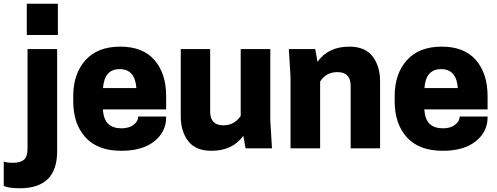

<svg xmlns="http://www.w3.org/2000/svg" viewBox="-93 -792 2653 1025"><path d="M54 -1V-530H212V16Q212 213 13 213Q-50 213 -73 200V70Q-59 77 -24 77Q15 77 34.5 61Q54 45 54 -1ZM216 -772V-605H50V-772Z M794 -208H456Q460 -154 485 -130.5Q510 -107 556 -107Q596 -107 620.5 -126Q645 -145 645 -170H794V-166Q794 -88 730.5 -37.5Q667 13 555 13Q428 13 363 -59Q298 -131 298 -251V-279Q298 -398 363 -470.5Q428 -543 549 -543Q670 -543 732 -471Q794 -399 794 -279ZM457 -322H635Q628 -423 546 -423Q464 -423 457 -322Z M872 -530H1029V-197Q1029 -123 1099 -123Q1158 -123 1192 -173V-530H1350V-150L1359 0H1218L1206 -67Q1148 13 1036 13Q951 13 911.5 -39Q872 -91 872 -171Z M1936 0H1779V-333Q1779 -407 1709 -407Q1648 -407 1616 -357V0H1458V-380L1449 -530H1590L1602 -462Q1659 -543 1772 -543Q1856 -543 1896 -491Q1936 -439 1936 -359Z M2510 -208H2172Q2176 -154 2201 -130.5Q2226 -107 2272 -107Q2312 -107 2336.5 -126Q2361 -145 2361 -170H2510V-166Q2510 -88 2446.5 -37.5Q2383 13 2271 13Q2144 13 2079 -59Q2014 -131 2014 -251V-279Q2014 -398 2079 -470.5Q2144 -543 2265 -543Q2386 -543 2448 -471Q2510 -399 2510 -279ZM2173 -322H2351Q2344 -423 2262 -423Q2180 -423 2173 -322Z"/></svg>

Font: Cooper Hewitt
Style: Bold
Weight: 711
Designer: Village Type and Design LLC
Foundry: Cooper Hewitt Smithsonian Design Museum
Version: 1.000